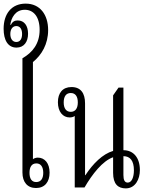

<svg xmlns="http://www.w3.org/2000/svg" viewBox="-23 -1034 825 1061"><path d="M176 5C224 5 251 -28 251 -80C251 -132 224 -163 186 -163C174 -163 163 -158 159 -154V-691C207 -730 243 -790 243 -868C243 -953 198 -1014 119 -1014C41 -1014 -3 -958 -3 -875C-3 -812 21 -771 68 -771C110 -771 132 -803 132 -848C132 -892 111 -921 75 -921C60 -921 46 -916 37 -896L34 -898C39 -933 60 -980 114 -980C162 -980 196 -942 196 -869C196 -793 157 -744 101 -712V-81C101 -27 129 5 176 5ZM67 -802C47 -802 34 -819 34 -846C34 -873 47 -890 67 -890C88 -890 99 -873 99 -846C99 -819 88 -802 67 -802ZM177 -28C152 -28 140 -47 140 -79C140 -111 152 -131 178 -131C203 -131 216 -111 216 -79C216 -47 203 -28 177 -28Z M390 2H444C487 -72 544 -145 602 -165V-79C602 -16 630 7 672 7C725 7 750 -44 750 -94C750 -162 715 -204 659 -204V-550H632L602 -507V-200C544 -183 491 -130 449 -66H447V-463C447 -518 424 -553 372 -553C323 -553 297 -520 297 -469C297 -417 324 -385 362 -385C373 -385 383 -388 390 -393ZM368 -416C343 -416 329 -435 329 -468C329 -502 343 -520 368 -520C393 -520 407 -502 407 -468C407 -435 393 -416 368 -416ZM683 -25C666 -25 659 -39 659 -67V-171C696 -171 717 -146 717 -93C717 -55 705 -25 683 -25Z"/></svg>

Font: Noto Serif Thai ExtraCondensed Light
Style: Regular
Weight: 300
Width: 2
Designer: Monotype Design Team
Foundry: Monotype Imaging Inc.
Version: Version 2.002